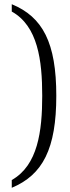

<svg xmlns="http://www.w3.org/2000/svg" viewBox="-20 -772 333 914"><path d="M36 85V122C184 60 248 -64 248 -316C248 -568 184 -691 36 -752V-717C160 -648 181 -485 181 -316C181 -147 160 15 36 85Z"/></svg>

Font: Noto Serif Thai SemiCondensed Light
Style: Regular
Weight: 300
Width: 4
Designer: Monotype Design Team
Foundry: Monotype Imaging Inc.
Version: Version 2.002